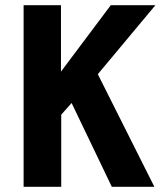

<svg xmlns="http://www.w3.org/2000/svg" viewBox="-20 -720 619 740"><path d="M575 0H411L256 -323L216 -278V0H71V-700H215V-444L407 -700H579L357 -434Z"/></svg>

Font: Gudea
Style: Bold
Weight: 700
Designer: Agustina Mingote
Foundry: Agustina Mingote
Version: Version 1.002